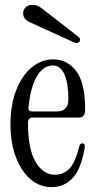

<svg xmlns="http://www.w3.org/2000/svg" viewBox="-20 -760 395 789"><path d="M192 9Q144 9 106 -23Q68 -55 45.5 -113.5Q23 -172 23 -249Q23 -328 46 -388Q69 -448 109 -482Q149 -516 198 -516Q257 -516 293.5 -467.5Q330 -419 330 -310Q330 -277 305 -277H115Q95 -277 95 -254Q95 -148 126 -95Q157 -42 205 -42Q243 -42 267 -69Q291 -96 306 -160Q309 -171 319 -171Q331 -171 328 -151Q312 -62 277 -26.5Q242 9 192 9ZM112 -302H213Q261 -302 261 -352Q261 -417 245 -454Q229 -491 197 -491Q158 -491 131.5 -446Q105 -401 97 -318Q95 -302 112 -302ZM284 -586 106 -667Q88 -675 81.5 -684.5Q75 -694 75 -707Q75 -719 85 -729.5Q95 -740 113 -740Q126 -740 135 -736Q144 -732 154 -724L298 -612Q314 -601 307 -590Q301 -579 284 -586Z"/></svg>

Font: Instrument Serif
Style: Regular
Weight: 400
Designer: Rodrigo Fuenzalida
Foundry: fragTYPE
Version: Version 1.000; ttfautohint (v1.8.4.7-5d5b);gftools[0.9.27]